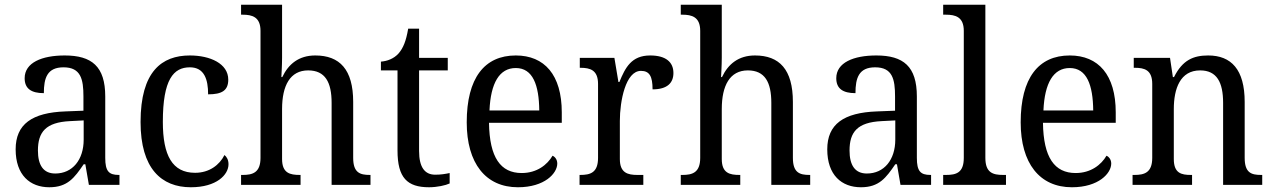

<svg xmlns="http://www.w3.org/2000/svg" viewBox="-20 -780 5370 810"><path d="M188 10C265 10 294 -30 333 -87H340L355 0H484V-42H481C439 -42 424 -58 424 -114V-373C424 -500 367 -546 253 -546C157 -546 84 -516 84 -450C84 -406 112 -387 165 -387C165 -451 179 -496 248 -496C321 -496 332 -446 332 -373V-313L256 -310C115 -305 46 -256 46 -150C46 -41 107 10 188 10ZM213 -48C163 -48 140 -83 140 -145C140 -223 173 -264 275 -269L333 -272V-191C333 -106 286 -48 213 -48Z M785 10C894 10 944 -43 944 -87C944 -105 937 -118 927 -126C906 -84 863 -51 803 -51C707 -51 667 -124 667 -266C667 -445 712 -496 781 -496C842 -496 858 -445 858 -382C916 -382 943 -398 943 -444C943 -512 866 -546 781 -546C663 -546 573 -479 573 -265C573 -69 661 10 785 10Z M997 0H1248V-42H1245C1204 -42 1170 -49 1170 -109V-320C1170 -419 1204 -483 1280 -483C1352 -483 1379 -433 1379 -346V0H1543V-42H1540C1499 -42 1470 -51 1470 -114V-350C1470 -487 1413 -546 1310 -546C1241 -546 1197 -510 1171 -455H1167C1167 -458 1170 -502 1170 -537V-760H997V-718H1004C1043 -718 1079 -709 1079 -650V-114C1079 -51 1045 -42 1004 -42H997Z M1790 10C1824 10 1860 2 1877 -6V-50C1858 -46 1840 -43 1816 -43C1773 -43 1748 -73 1748 -143V-483H1869V-536H1748V-659H1702C1693 -606 1681 -577 1661 -554C1641 -532 1613 -522 1587 -520V-483H1657V-145C1657 -30 1698 10 1790 10Z M2165 10C2278 10 2331 -49 2331 -90C2331 -107 2321 -119 2311 -123C2289 -85 2245 -50 2181 -50C2092 -50 2045 -115 2043 -262H2350V-306C2350 -464 2277 -546 2156 -546C2024 -546 1949 -451 1949 -264C1949 -91 2029 10 2165 10ZM2255 -314H2045C2050 -430 2087 -493 2156 -493C2228 -493 2254 -421 2255 -314Z M2425 0H2694V-42H2669C2629 -42 2595 -50 2595 -109V-270C2595 -353 2619 -481 2684 -481C2720 -481 2733 -458 2733 -403C2796 -403 2821 -431 2821 -472C2821 -518 2789 -546 2723 -546C2644 -546 2618 -495 2593 -434H2589L2572 -536H2426V-494H2429C2469 -494 2503 -485 2503 -426V-114C2503 -51 2470 -42 2428 -42H2425Z M2852 0H3103V-42H3100C3059 -42 3025 -49 3025 -109V-320C3025 -419 3059 -483 3135 -483C3207 -483 3234 -433 3234 -346V0H3398V-42H3395C3354 -42 3325 -51 3325 -114V-350C3325 -487 3268 -546 3165 -546C3096 -546 3052 -510 3026 -455H3022C3022 -458 3025 -502 3025 -537V-760H2852V-718H2859C2898 -718 2934 -709 2934 -650V-114C2934 -51 2900 -42 2859 -42H2852Z M3612 10C3689 10 3718 -30 3757 -87H3764L3779 0H3908V-42H3905C3863 -42 3848 -58 3848 -114V-373C3848 -500 3791 -546 3677 -546C3581 -546 3508 -516 3508 -450C3508 -406 3536 -387 3589 -387C3589 -451 3603 -496 3672 -496C3745 -496 3756 -446 3756 -373V-313L3680 -310C3539 -305 3470 -256 3470 -150C3470 -41 3531 10 3612 10ZM3637 -48C3587 -48 3564 -83 3564 -145C3564 -223 3597 -264 3699 -269L3757 -272V-191C3757 -106 3710 -48 3637 -48Z M3959 0H4224V-42H4212C4169 -42 4137 -51 4137 -114V-760H3959V-718H3971C4010 -718 4046 -709 4046 -650V-114C4046 -51 4014 -42 3971 -42H3959Z M4502 10C4615 10 4668 -49 4668 -90C4668 -107 4658 -119 4648 -123C4626 -85 4582 -50 4518 -50C4429 -50 4382 -115 4380 -262H4687V-306C4687 -464 4614 -546 4493 -546C4361 -546 4286 -451 4286 -264C4286 -91 4366 10 4502 10ZM4592 -314H4382C4387 -430 4424 -493 4493 -493C4565 -493 4591 -421 4592 -314Z M4758 0H5009V-42H5004C4964 -42 4932 -49 4932 -109V-320C4932 -406 4959 -483 5043 -483C5114 -483 5140 -432 5140 -346V0H5305V-42H5300C5259 -42 5231 -51 5231 -114V-350C5231 -487 5174 -546 5077 -546C5015 -546 4969 -527 4933 -455H4928L4916 -536H4763V-494H4768C4808 -494 4841 -485 4841 -426V-114C4841 -51 4807 -42 4766 -42H4758Z"/></svg>

Font: Noto Serif Devanagari SemiCondensed
Style: Regular
Weight: 400
Width: 4
Designer: Universal Thirst, Indian Type Foundry and the Monotype Design Team
Foundry: Monotype Imaging Inc.
Version: Version 2.004